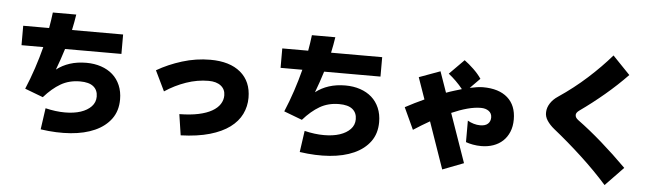

<svg xmlns="http://www.w3.org/2000/svg" viewBox="-54 -1048 4807 1388"><g transform="rotate(5 2350.0 -353.5)"><path d="M341 -370Q383 -403 437 -420.5Q491 -438 557 -438Q615 -438 664 -421.5Q713 -405 748 -374Q783 -343 802.5 -297.5Q822 -252 822 -195Q822 -112 779.5 -54Q737 4 662.5 37.5Q588 71 487 79Q386 87 269 70L291 -85Q366 -67 432 -67Q498 -67 546.5 -83Q595 -99 623.5 -129Q652 -159 652 -201Q652 -248 620 -274Q588 -300 523 -300Q444 -300 383 -264.5Q322 -229 264 -163L132 -213Q164 -289 190 -367.5Q216 -446 236 -524H78V-665H266Q271 -694 275.5 -723Q280 -752 283 -779H453Q445 -725 432 -665H803V-524H394Q370 -446 341 -370Z M1062 -428Q1144 -476 1244 -507Q1344 -538 1448 -538Q1589 -538 1667.5 -472Q1746 -406 1746 -288Q1746 -225 1719 -169.5Q1692 -114 1635.5 -72Q1579 -30 1491 -4.5Q1403 21 1281 25L1258 -127Q1338 -128 1396.5 -140.5Q1455 -153 1493.5 -175Q1532 -197 1551 -226.5Q1570 -256 1570 -290Q1570 -334 1537.5 -359.5Q1505 -385 1448 -385Q1367 -385 1286 -357Q1205 -329 1133 -281Z M2221 -370Q2263 -403 2317 -420.5Q2371 -438 2437 -438Q2495 -438 2544 -421.5Q2593 -405 2628 -374Q2663 -343 2682.5 -297.5Q2702 -252 2702 -195Q2702 -112 2659.5 -54Q2617 4 2542.5 37.5Q2468 71 2367 79Q2266 87 2149 70L2171 -85Q2246 -67 2312 -67Q2378 -67 2426.5 -83Q2475 -99 2503.5 -129Q2532 -159 2532 -201Q2532 -248 2500 -274Q2468 -300 2403 -300Q2324 -300 2263 -264.5Q2202 -229 2144 -163L2012 -213Q2044 -289 2070 -367.5Q2096 -446 2116 -524H1958V-665H2146Q2151 -694 2155.5 -723Q2160 -752 2163 -779H2333Q2325 -725 2312 -665H2683V-524H2274Q2250 -446 2221 -370Z M3429 -512Q3544 -512 3607 -456.5Q3670 -401 3670 -299Q3670 -248 3653.5 -208.5Q3637 -169 3608 -142Q3579 -115 3539 -101Q3499 -87 3452 -87Q3421 -87 3391 -92.5Q3361 -98 3340 -106V-262Q3360 -250 3384 -243Q3408 -236 3431 -236Q3469 -236 3487.5 -253.5Q3506 -271 3506 -299Q3506 -329 3483.5 -345.5Q3461 -362 3426 -362Q3381 -362 3327.5 -347.5Q3274 -333 3215 -307L3339 47L3186 106L3068 -233Q3038 -216 3008.5 -198Q2979 -180 2950 -161L2877 -319Q2910 -337 2944.5 -354Q2979 -371 3014 -387L2959 -544L3112 -600L3165 -449Q3194 -460 3222.5 -468.5Q3251 -477 3277 -485Q3254 -514 3227 -540.5Q3200 -567 3173 -588L3279 -695Q3311 -672 3346 -638.5Q3381 -605 3404 -571L3333 -499Q3361 -505 3385 -508.5Q3409 -512 3429 -512Z M4474 -692Q4399 -614 4312.5 -541Q4226 -468 4137 -405Q4113 -388 4113 -371Q4113 -361 4118 -352.5Q4123 -344 4135 -335Q4220 -273 4312 -192.5Q4404 -112 4496 -20L4365 116Q4279 19 4175 -77Q4071 -173 3967 -256Q3935 -282 3915.5 -311.5Q3896 -341 3898 -373Q3899 -406 3919 -437Q3939 -468 3974 -491Q4084 -565 4179 -651Q4274 -737 4348 -823Z"/></g></svg>

Font: OA Gothic ExtraBold
Style: Regular
Weight: 800
Designer: Choi Chi-young, Lee Jaesang, Lee Juhyun, Han Dohee
Foundry: DDUNGSANG CORP.
Version: Version 1.000;Build 20210203